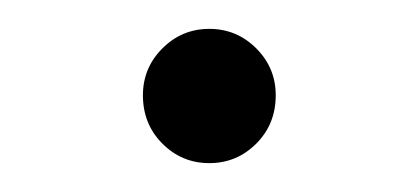

<svg xmlns="http://www.w3.org/2000/svg" viewBox="-20 -105 290 133"><path d="M125 8Q106 8 92.5 -5.5Q79 -19 79 -39Q79 -58 92.5 -71.5Q106 -85 125 -85Q144 -85 157.5 -71.5Q171 -58 171 -39Q171 -19 157.5 -5.5Q144 8 125 8Z"/></svg>

Font: Red Hat Text VF
Style: Regular
Weight: 300
Designer: Pentagram, MCKL
Foundry: Pentagram, MCKL
Version: Version 1.023